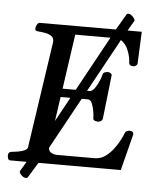

<svg xmlns="http://www.w3.org/2000/svg" viewBox="-58 -824 768 953"><g transform="rotate(5 326.5 -348.0)"><path d="M201.2 -335.4V-377.4H386.2Q399.4 -379.4 410.9 -396.5Q422.4 -413.6 430.7 -433.3Q439 -453.1 440.9 -462.9Q442.4 -472.7 450.9 -475.8Q459.5 -479 467.3 -479Q472.7 -479 480.2 -474.9Q487.8 -470.7 486.3 -462.4L461.9 -246.1Q460.4 -237.8 452.4 -233.6Q444.3 -229.5 439 -229.5Q431.2 -229.5 422.6 -232.9Q414.1 -236.3 414.6 -245.6Q414.6 -256.3 411.4 -277.8Q408.2 -299.3 400.6 -317.4Q393.1 -335.4 379.4 -335.4ZM289.1 -649.9 207.5 -85Q207.5 -64 219.7 -56.4Q231.9 -48.8 246.6 -47.4H437.5Q467.8 -47.4 491.9 -64.9Q516.1 -82.5 533.9 -107.2Q551.8 -131.8 562.3 -153.3Q572.8 -174.8 575.2 -182.1Q578.6 -191.4 585 -194.8Q591.3 -198.2 599.1 -198.2Q619.6 -198.2 619.1 -181.6L572.8 0H21.5Q13.2 0 10.3 -9.8Q7.3 -19.5 8.3 -24.9Q8.3 -41 24.9 -43Q41 -44.4 59.1 -47.6Q77.1 -50.8 90.3 -57.1Q103.5 -63.5 104.5 -74.2L182.6 -602.5Q185.1 -623.5 171.1 -633.1Q157.2 -642.6 137.9 -645.8Q118.7 -648.9 104 -649.9Q88.9 -651.4 88.9 -660.6Q88.9 -671.4 94.5 -682.1Q100.1 -692.9 109.4 -692.9H616.7L609.9 -535.2Q609.4 -526.9 601.8 -522.7Q594.2 -518.6 588.9 -518.6Q581.1 -518.6 575 -522Q568.8 -525.4 567.9 -534.7Q568.4 -542 564.9 -560.5Q561.5 -579.1 552.5 -599.9Q543.5 -620.6 527.3 -635.3Q511.2 -649.9 485.8 -649.9ZM576.2 -744.6 518.1 -645.5 506.3 -622.6 177.7 -23.4 165.5 -4.9 116.2 76.2Q113.3 80.1 107.9 80.1Q95.7 80.1 84.7 69.3Q73.7 58.6 74.2 49.3L125.5 -37.1L135.3 -48.3L463.9 -648.9L476.1 -673.3L533.7 -771.5Q536.6 -776.4 543.5 -776.4Q553.7 -776.4 565.2 -764.2Q576.7 -752 576.2 -744.6Z"/></g></svg>

Font: Gelasio
Style: Italic
Weight: 400
Italic angle: -8.5°
Designer: Eben Sorkin
Foundry: Eben Sorkin
Version: Version 1.008